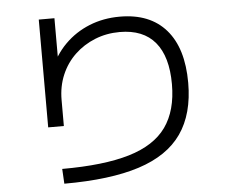

<svg xmlns="http://www.w3.org/2000/svg" viewBox="-55 -823 1109 928"><g transform="rotate(-5 500.0 -358.5)"><path d="M216 -30Q418 -30 542 -67Q666 -104 723 -184Q780 -264 780 -392Q780 -526 722 -595.5Q664 -665 550 -665Q486 -665 430 -642.5Q374 -620 331.5 -579.5Q289 -539 265.5 -483.5Q242 -428 242 -362V-236H166V-759H242V-511H211Q239 -582 290 -633Q341 -684 409 -711.5Q477 -739 557 -739Q703 -739 781 -649.5Q859 -560 859 -392Q859 -241 792 -145Q725 -49 584 -3.5Q443 42 220 42Z"/></g></svg>

Font: M PLUS 1 Code
Style: Regular
Weight: 400
Designer: Coji Morishita
Foundry: UNDERFOREST DESIGN
Version: Version 1.005